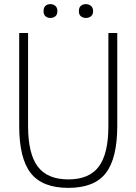

<svg xmlns="http://www.w3.org/2000/svg" viewBox="-20 -900 661 930"><path d="M224 -813Q210 -813 200.5 -821Q191 -829 191 -846Q191 -864 200.5 -872Q210 -880 224 -880Q238 -880 248 -871.5Q258 -863 258 -846Q258 -829 248 -821Q238 -813 224 -813ZM396 -813Q382 -813 372 -821Q362 -829 362 -846Q362 -864 372 -872Q382 -880 396 -880Q410 -880 420.5 -871.5Q431 -863 431 -846Q431 -829 420.5 -821Q410 -813 396 -813ZM311 10Q185 10 129 -61.5Q73 -133 73 -291V-740H116V-290Q116 -155 163 -93Q210 -31 311 -31Q412 -31 458.5 -93Q505 -155 505 -290V-740H548V-291Q548 -133 492.5 -61.5Q437 10 311 10Z"/></svg>

Font: Encode Sans Compressed
Style: ExtraLight
Weight: 200
Designer: Pablo Impallari, Andres Torresi
Foundry: Pablo Impallari, Andres Torresi
Version: Version 1.000; ttfautohint (v1.00) -l 8 -r 50 -G 200 -x 14 -